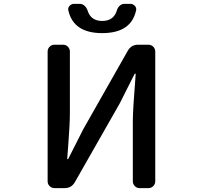

<svg xmlns="http://www.w3.org/2000/svg" viewBox="-20 -966 1040 986"><path d="M259.8 0Q245.1 0 234.9 -10.3Q224.6 -20.5 224.6 -35.2V-701.2Q224.6 -715.8 234.9 -726.1Q245.1 -736.3 259.8 -736.3H304.7Q318.4 -736.3 328.6 -726.1Q338.9 -715.8 338.9 -701.2V-392.6Q338.9 -357.4 336.9 -318.4Q335 -279.3 330.6 -222.2Q326.2 -165 325.2 -150.4Q325.2 -148.4 327.1 -148.4Q329.1 -148.4 330.1 -149.4L407.2 -301.8L636.7 -706.1Q654.3 -736.3 688.5 -736.3H742.2Q756.8 -736.3 767.1 -726.1Q777.3 -715.8 777.3 -701.2V-35.2Q777.3 -20.5 767.1 -10.3Q756.8 0 742.2 0H696.3Q682.6 0 672.4 -10.3Q662.1 -20.5 662.1 -35.2V-346.7Q662.1 -399.4 676.8 -585.9Q676.8 -587.9 674.3 -587.9Q671.9 -587.9 670.9 -585.9L594.7 -434.6L364.3 -30.3Q346.7 0 312.5 0ZM504.9 -795.9Q357.4 -795.9 331.1 -912.1Q330.1 -915 330.1 -918Q330.1 -927.7 336.9 -935.5Q346.7 -946.3 360.4 -946.3H389.6Q403.3 -946.3 414.1 -936.5Q424.8 -926.8 429.7 -912.1Q446.3 -858.4 504.9 -858.4Q563.5 -858.4 580.1 -912.1Q584 -926.8 594.7 -936.5Q605.5 -946.3 619.1 -946.3H649.4Q663.1 -946.3 672.9 -935.5Q679.7 -927.7 679.7 -918Q679.7 -915 678.7 -912.1Q653.3 -795.9 504.9 -795.9Z"/></svg>

Font: Gen Jyuu Gothic L Monospace Medium
Style: Regular
Weight: 500
Designer: [Source Han Sans]
Ryoko NISHIZUKA  (kana & ideographs); Paul D. Hunt (Latin, Greek & Cyrillic); Wenlong ZHANG  (bopomofo
Version: Version 1.002.20150607